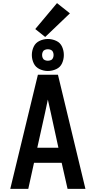

<svg xmlns="http://www.w3.org/2000/svg" viewBox="-20 -1216 616 1236"><path d="M46 0H162L199 -168H377L415 0H530L471 -245L353 -735H224ZM220 -265 270 -490Q274 -511 279 -532.5Q284 -554 288 -575Q293 -554 297.5 -532.5Q302 -511 307 -490L356 -265ZM288 -759Q316 -759 342 -771Q368 -783 379.5 -808.5Q391 -834 391 -862Q391 -890 379.5 -915.5Q368 -941 342 -953Q316 -965 288 -965Q261 -965 235 -953Q209 -941 197 -915.5Q185 -890 185 -862Q185 -834 197 -808.5Q209 -783 235 -771Q261 -759 288 -759ZM288 -825Q278 -825 268.5 -829Q259 -833 255 -842.5Q251 -852 251 -862Q251 -872 255 -881.5Q259 -891 268.5 -895Q278 -899 288 -899Q298 -899 307.5 -895Q317 -891 321 -881.5Q325 -872 325 -862Q325 -852 321 -842.5Q317 -833 307.5 -829Q298 -825 288 -825ZM271 -978 430 -1130 347 -1196 207 -1029Z"/></svg>

Font: Iosevka Sparkle Semibold
Style: Regular
Weight: 600
Designer: Belleve Invis
Foundry: Belleve Invis
Version: Version 4.5.0; ttfautohint (v1.8.3)